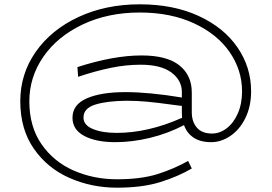

<svg xmlns="http://www.w3.org/2000/svg" viewBox="-20 -687 1259 890"><path d="M1144 -264Q1144 -194 1117.5 -140Q1091 -86 1048 -57Q1005 -28 959 -28Q909 -28 877.5 -49Q846 -70 833 -107Q758 -68 675.5 -48Q593 -28 514 -28Q425 -28 370.5 -57Q316 -86 316 -141Q316 -202 382 -231Q448 -260 562 -260Q671 -260 823 -235V-260Q823 -315 774.5 -351Q726 -387 632 -387Q564 -387 493.5 -372.5Q423 -358 342 -331L339 -376Q506 -430 636 -430Q754 -430 811.5 -384Q869 -338 869 -259V-167Q869 -123 892.5 -95.5Q916 -68 963 -68Q999 -68 1031 -92.5Q1063 -117 1082.5 -161.5Q1102 -206 1102 -264Q1102 -362 1044.5 -445.5Q987 -529 879 -579Q771 -629 628 -629Q480 -629 363 -573.5Q246 -518 181 -424Q116 -330 116 -217Q116 -100 172.5 -18.5Q229 63 321.5 103.5Q414 144 522 144Q634 144 710 120Q786 96 852 59L869 94Q806 131 723 157Q640 183 522 183Q405 183 302.5 138Q200 93 137 2.5Q74 -88 74 -218Q74 -344 145.5 -446.5Q217 -549 343.5 -608Q470 -667 628 -667Q784 -667 901 -613Q1018 -559 1081 -467Q1144 -375 1144 -264ZM824 -141Q823 -149 823 -164V-196L783 -201Q711 -211 663.5 -215.5Q616 -220 565 -220Q475 -219 421 -202Q367 -185 367 -142Q367 -107 410.5 -89Q454 -71 521 -71Q667 -71 824 -141Z"/></svg>

Font: BioRhyme Expanded Light
Style: Regular
Weight: 300
Width: 7
Designer: Aoife Mooney
Foundry: Aoife Mooney Type
Version: Version 1.000